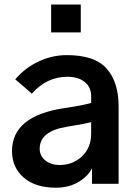

<svg xmlns="http://www.w3.org/2000/svg" viewBox="-20 -830 615 867"><path d="M210.9 -683.6V-809.6H344.7V-683.6ZM159.2 -158.2Q159.2 -127 184.1 -106Q209 -85 250 -85Q308.6 -85 350.1 -124Q391.6 -163.1 391.6 -226.6V-278.3Q346.7 -267.6 283.2 -257.8Q159.2 -238.3 159.2 -158.2ZM34.2 -147.5Q34.2 -306.6 270.5 -341.8Q356.4 -354.5 391.6 -365.2V-395.5Q391.6 -436.5 362.3 -460Q333 -483.4 284.2 -483.4Q191.4 -483.4 124 -407.2L48.8 -471.7Q92.8 -523.4 153.8 -552.2Q214.8 -581.1 282.2 -581.1Q408.2 -581.1 461.9 -520Q515.6 -459 515.6 -349.6V0H395.5V-70.3Q377.9 -34.2 334.5 -8.3Q291 17.6 232.4 17.6Q139.6 17.6 86.9 -28.3Q34.2 -74.2 34.2 -147.5Z"/></svg>

Font: Gothic A1
Style: Bold
Weight: 700
Version: Version 2.50